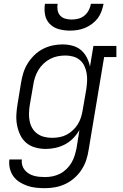

<svg xmlns="http://www.w3.org/2000/svg" viewBox="-20 -770 640 1003"><path d="M215 213Q191 213 167.5 210.5Q144 208 122.5 200.5Q101 193 82 181Q63 169 50 151Q37 133 31.5 110Q26 87 29 63H94Q92 78 96 92.5Q100 107 109 118Q118 129 130 136.5Q142 144 156 148Q170 152 185 153.5Q200 155 215 155Q235 155 255 151Q275 147 293.5 137.5Q312 128 327.5 113Q343 98 353.5 80Q364 62 370 42.5Q376 23 380 3L395 -91Q382 -68 362.5 -48Q343 -28 319 -15.5Q295 -3 269.5 2.5Q244 8 219 8Q191 8 164 0.5Q137 -7 117 -24Q97 -41 85.5 -65.5Q74 -90 69 -116.5Q64 -143 65.5 -171.5Q67 -200 72 -228L90 -338Q94 -364 102 -389.5Q110 -415 124.5 -438.5Q139 -462 159.5 -482Q180 -502 204.5 -514.5Q229 -527 255 -532.5Q281 -538 307 -538Q334 -538 359.5 -531Q385 -524 403.5 -508Q422 -492 433.5 -469.5Q445 -447 450 -422L468 -530H588V-472H524L443 13Q439 40 430.5 66Q422 92 406.5 116Q391 140 369 159.5Q347 179 321.5 191Q296 203 269 208Q242 213 215 213ZM252 -50Q271 -50 290.5 -53.5Q310 -57 327.5 -66Q345 -75 360.5 -89.5Q376 -104 386.5 -121Q397 -138 403 -157Q409 -176 412 -195L431 -305Q434 -326 435 -347Q436 -368 432.5 -388Q429 -408 420.5 -426Q412 -444 397 -456.5Q382 -469 362.5 -474.5Q343 -480 322 -480Q301 -480 281 -476Q261 -472 242.5 -462.5Q224 -453 208 -438Q192 -423 181 -405Q170 -387 163.5 -367.5Q157 -348 154 -328L135 -218Q132 -198 131.5 -177Q131 -156 135 -136.5Q139 -117 149 -100Q159 -83 175 -71.5Q191 -60 211 -55Q231 -50 252 -50ZM345 -610Q316 -610 288 -617.5Q260 -625 240.5 -644.5Q221 -664 215.5 -692.5Q210 -721 215 -750H281Q278 -733 281 -716.5Q284 -700 294.5 -688.5Q305 -677 321 -672.5Q337 -668 354 -668Q372 -668 389.5 -672.5Q407 -677 421 -688.5Q435 -700 443.5 -716.5Q452 -733 455 -750H521Q517 -730 510 -710.5Q503 -691 490.5 -674.5Q478 -658 460.5 -645Q443 -632 423.5 -624Q404 -616 384 -613Q364 -610 345 -610Z"/></svg>

Font: Iosevka Curly Slab LtExObl
Style: Regular
Weight: 300
Width: 7
Italic angle: -9°
Monospace: yes
Designer: Belleve Invis
Foundry: Belleve Invis
Version: Version 11.1.0; ttfautohint (v1.8.3)